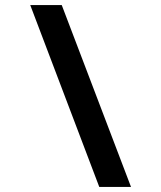

<svg xmlns="http://www.w3.org/2000/svg" viewBox="-20 -738 640 762"><path d="M500 4H374L100 -718H225Z"/></svg>

Font: Noto Sans Mono
Style: Bold
Weight: 700
Designer: Monotype Design Team
Foundry: Monotype Imaging Inc.
Version: Version 2.014